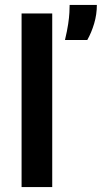

<svg xmlns="http://www.w3.org/2000/svg" viewBox="-20 -763 415 783"><path d="M68 0V-708H193V0ZM245 -600Q254 -638 258 -665Q262 -692 263 -711.5Q264 -731 264 -743H375Q375 -704 364 -667Q353 -630 336 -600Z"/></svg>

Font: Bricolage Grotesque SemiBold
Style: Regular
Weight: 600
Designer: Mathieu Triay
Foundry: Atelier Triay
Version: Version 1.000;gftools[0.9.30]